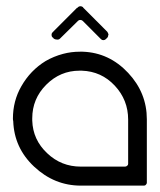

<svg xmlns="http://www.w3.org/2000/svg" viewBox="-20 -582 501 602"><path d="M314.5 -461.9Q313.5 -460.9 311.5 -459Q308.6 -456.1 303.7 -456.1Q299.8 -456.1 296.9 -459Q295.9 -460 294.9 -460.9Q293.9 -461.9 293.9 -461.9Q275.4 -480.5 239.3 -516.6Q236.3 -519.5 231.4 -519.5Q227.5 -519.5 224.6 -516.6Q206.1 -498 168 -460.9Q164.1 -457 158.2 -458Q152.3 -458 147.5 -461.9Q147.5 -462.9 146.5 -463.9Q145.5 -464.8 144.5 -464.8Q141.6 -467.8 141.6 -472.7Q141.6 -477.5 144.5 -480.5Q145.5 -480.5 146.5 -482.4Q147.5 -482.4 147.5 -483.4Q171.9 -507.8 219.7 -555.7Q220.7 -556.6 221.7 -557.6Q221.7 -557.6 222.7 -557.6Q223.6 -557.6 223.6 -558.6Q224.6 -558.6 224.6 -559.6Q227.5 -562.5 232.4 -562.5Q236.3 -562.5 240.2 -559.6Q240.2 -558.6 241.2 -557.6Q242.2 -556.6 243.2 -555.7Q267.6 -531.2 316.4 -482.4Q319.3 -478.5 320.3 -472.7Q320.3 -472.7 319.3 -471.7Q319.3 -465.8 314.5 -461.9ZM440.4 -207Q440.4 -141.6 440.4 -8.8Q440.4 -5.9 437.5 -2.9Q435.5 0 431.6 0Q365.2 0 233.4 0Q150.4 0 86.9 -59.6Q24.4 -118.2 21.5 -202.1Q20.5 -206.1 20.5 -210Q20.5 -265.6 46.9 -311.5Q75.2 -361.3 123 -390.6Q148.4 -405.3 177.7 -413.1Q203.1 -419.9 230.5 -419.9Q234.4 -419.9 239.3 -419.9Q322.3 -417 381.8 -353.5Q440.4 -291 440.4 -208Q440.4 -208 440.4 -207ZM381.8 -68.4Q381.8 -115.2 381.8 -207Q381.8 -268.6 339.8 -313.5Q297.9 -358.4 236.3 -360.4Q233.4 -360.4 229.5 -360.4Q168.9 -360.4 125 -316.4Q81.1 -272.5 81.1 -210.9Q81.1 -207 81.1 -204.1Q83 -143.6 127.9 -101.6Q171.9 -59.6 233.4 -59.6Q279.3 -59.6 372.1 -59.6Q376 -59.6 378.9 -62.5Q381.8 -64.5 381.8 -68.4Z"/></svg>

Font: Citrica
Style: Regular
Weight: 400
Designer: Mario Otalvaro
Version: Version 1.0